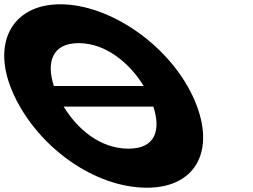

<svg xmlns="http://www.w3.org/2000/svg" viewBox="-196 -860 1179 895"><path d="M473.9 -459H55.2C20.2 -564.9 43.6 -659 170.5 -659C298.2 -659 409.2 -564.9 473.9 -459ZM100.8 -363H518.9C553.1 -258.7 532.6 -167 403.1 -167C270.1 -167 164.5 -258.7 100.8 -363ZM-129.2 -413C-15.3 -172 245.1 15 489.1 15C726.1 15 815.7 -172 701.8 -413C587.8 -654 313.9 -840 84.9 -840C-142.1 -840 -243.2 -654 -129.2 -413Z"/></svg>

Font: Hussar
Style: BdOpOblFive
Weight: 700
Foundry: Cannot Into Space Fonts
Version: Version 2.00